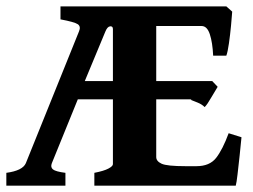

<svg xmlns="http://www.w3.org/2000/svg" viewBox="-20 -586 800 606"><path d="M742.2 -152.8Q739.7 -127 736.3 -94.5Q732.9 -62 729.7 -35.4Q726.6 -8.8 724.1 0H277.8V-40.5Q308.1 -46.4 322.3 -54Q336.4 -61.5 336.4 -67.9V-272.5H225.6L143.6 -70.8Q138.7 -58.1 147.2 -51.3Q155.8 -44.4 186.5 -40.5V0H0V-40.5Q51.3 -47.4 61.5 -70.8L229.5 -487.3Q235.8 -502.4 225.6 -509.5Q215.3 -516.6 170.9 -524.9V-565.9H409.2H484.4H694.3L712.9 -549.3Q711.9 -534.2 709.2 -505.4Q706.5 -476.6 702.6 -449.2Q698.7 -421.9 694.3 -410.2H652.8Q650.9 -451.7 642.3 -477.8Q633.8 -503.9 616.2 -503.9H473.1V-330.1H649.9L667 -312Q659.2 -299.8 646.7 -278.1Q634.3 -256.3 626 -248Q617.2 -256.8 603.8 -262.2Q590.3 -267.6 584.2 -270Q578.1 -272.5 590.8 -272.5H473.1V-90.3Q473.1 -77.1 490 -69.3Q506.8 -61.5 565.9 -61.5H600.1Q641.6 -61.5 662.1 -87.6Q682.6 -113.8 701.7 -165.5ZM336.4 -494.1Q336.4 -503.9 327.6 -502.9Q318.8 -502 312.5 -486.3L247.6 -330.1H336.4Z"/></svg>

Font: Dai Banna SIL
Style: Bold
Weight: 700
Designer: Victor Gaultney
Foundry: SIL International
Version: Version 4.000